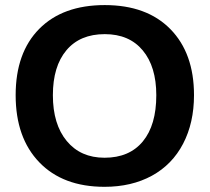

<svg xmlns="http://www.w3.org/2000/svg" viewBox="-20 -718 818 748"><path d="M735.8 -347.2Q735.8 -239.7 693.4 -158.2Q650.9 -76.7 571.8 -33.4Q492.7 9.8 387.2 9.8Q225.1 9.8 133.1 -85.7Q41 -181.2 41 -347.2Q41 -512.7 132.8 -605.5Q224.6 -698.2 388.2 -698.2Q551.8 -698.2 643.8 -604.5Q735.8 -510.7 735.8 -347.2ZM588.9 -347.2Q588.9 -458.5 536.1 -521.7Q483.4 -585 388.2 -585Q291.5 -585 238.8 -522.2Q186 -459.5 186 -347.2Q186 -233.9 240 -168.7Q293.9 -103.5 387.2 -103.5Q483.9 -103.5 536.4 -167Q588.9 -230.5 588.9 -347.2Z"/></svg>

Font: TypoPRO Liberation Sans
Style: Bold
Weight: 700
Designer: Steve Matteson
Foundry: Ascender Corporation
Version: Version 2.00.1